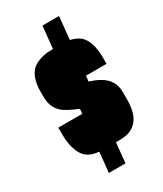

<svg xmlns="http://www.w3.org/2000/svg" viewBox="-187 -750 748 881"><g transform="rotate(-30 187.0 -310.0)"><path d="M147 -47Q74 -47 48 -90Q22 -133 22 -203V-237H170V-168Q170 -155 171 -145.5Q172 -136 175.5 -131.5Q179 -127 186 -127Q193 -127 196 -130.5Q199 -134 200.5 -140.5Q202 -147 202 -154V-200Q202 -225 192 -237Q182 -249 164.5 -256.5Q147 -264 124 -274Q103 -283 82 -296.5Q61 -310 47.5 -333.5Q34 -357 34 -394V-422Q34 -483 59.5 -517.5Q85 -552 151 -561L242 -563Q311 -556 335.5 -518.5Q360 -481 360 -412V-380H218V-443Q218 -463 215 -472.5Q212 -482 201 -482Q191 -482 188 -474.5Q185 -467 185 -456V-409Q185 -386 199 -374Q213 -362 232.5 -356Q252 -350 270 -343Q292 -335 312.5 -321.5Q333 -308 346.5 -286Q360 -264 360 -229V-193Q360 -161 354 -134Q348 -107 333.5 -87.5Q319 -68 296 -57.5Q273 -47 238 -47ZM193 -679H281L207 59H119Z"/></g></svg>

Font: Alumni Sans Black
Style: Regular
Weight: 900
Designer: Robert E. Leuschke
Foundry: Robert E. Leuschke
Version: Version 1.018